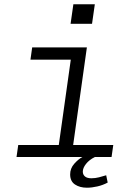

<svg xmlns="http://www.w3.org/2000/svg" viewBox="-20 -732 640 895"><path d="M57 0 65 -56H254L310 -454H122L130 -511H385L321 -56H508L500 0ZM309 -621 322 -712H422L409 -621ZM385 143Q352 143 329.5 128Q307 113 307 81Q307 53 326 31.5Q345 10 364 0H422Q396 13 381 32Q366 51 366 68Q366 82 376 90.5Q386 99 406 99Q424 99 441.5 94.5Q459 90 475 85L482 119Q460 131 434 137Q408 143 385 143Z"/></svg>

Font: Chivo Mono Medium ExtraLight
Style: Italic
Weight: 250
Italic angle: -8.05°
Monospace: yes
Version: Version 1.008